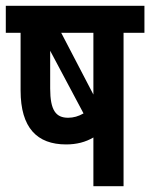

<svg xmlns="http://www.w3.org/2000/svg" viewBox="-20 -642 518 662"><path d="M406 -529H478V-622H0V-529H51V-330C51 -201 108 -144 208 -144C244 -144 275 -152 302 -168V0H406ZM302 -529V-316L191 -529ZM153 -337V-467L268 -251C251 -241 233 -236 215 -236C173 -236 153 -261 153 -337Z"/></svg>

Font: Noto Sans Devanagari ExtraCondensed SemiBold
Style: Regular
Weight: 600
Width: 2
Designer: Jelle Bosma - Monotype Design Team
Foundry: Monotype Imaging Inc.
Version: Version 2.004